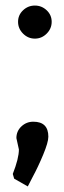

<svg xmlns="http://www.w3.org/2000/svg" viewBox="-20 -557 229 691"><path d="M105.5 -418Q81 -418 63 -436Q45 -454 45 -478.5Q45 -503 63 -520Q81 -537 105.5 -537Q130 -537 148 -520Q166 -503 166 -478.5Q166 -454 148 -436Q130 -418 105.5 -418ZM48 -19 39 -60Q39 -85 57 -102Q75 -119 100 -119Q154 -119 154 -65Q154 -45 135.5 -0.5Q117 44 98 79L80 114L31 86L26 69Q48 13 48 -19Z"/></svg>

Font: Economica
Style: Bold
Weight: 700
Designer: Vicente Lamonaca
Foundry: Vicente Lamonaca
Version: Version 1.100